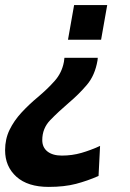

<svg xmlns="http://www.w3.org/2000/svg" viewBox="-20 -520 511 754"><path d="M364 -293 363 -283Q353 -224 321 -186.5Q289 -149 251 -117Q209 -81 177.5 -48.5Q146 -16 146 30Q146 59 166.5 75Q187 91 223 91Q263 91 299.5 80.5Q336 70 373 53L367 171Q324 190 278.5 202Q233 214 171 214Q89 214 44.5 174Q0 134 0 70Q0 26 17.5 -10Q35 -46 64 -77.5Q93 -109 129 -139Q166 -170 194.5 -202Q223 -234 231 -277L233 -293ZM401 -500 377 -364H247L271 -500Z"/></svg>

Font: Cabin VF Beta
Style: Italic
Weight: 400
Italic angle: -7°
Designer: Pablo Impallari
Foundry: Pablo Impallari. http://www.impallari.com Igino Marini. http://www.ikern.com
Version: Version 2.300